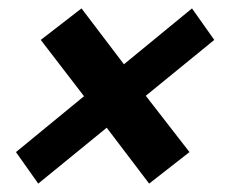

<svg xmlns="http://www.w3.org/2000/svg" viewBox="-20 -515 538 457"><path d="M71 -78 18 -153 180 -286 77 -420 174 -495 275 -362 437 -495 490 -420 327 -287 431 -153 335 -78 234 -211Z"/></svg>

Font: Nunito Sans 7pt Condensed Black
Style: Italic
Weight: 900
Width: 3
Italic angle: -9°
Designer: Vernon Adams
Foundry: Vernon Adams
Version: Version 3.101;gftools[0.9.27]